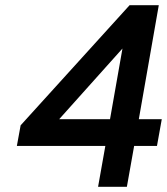

<svg xmlns="http://www.w3.org/2000/svg" viewBox="-20 -720 644 740"><path d="M358 0 386 -157.5H45L59.5 -237L479.5 -700H592L515 -260.5H603.5L585 -157.5H497L469 0ZM208 -260.5H404L452 -533Z"/></svg>

Font: Overpass SemiBold
Style: Italic
Weight: 600
Italic angle: -10°
Designer: Delve Withrington, Dave Bailey, Thomas Jockin
Foundry: Delve Fonts LLC
Version: Version 4.000